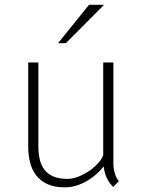

<svg xmlns="http://www.w3.org/2000/svg" viewBox="-20 -781 607 811"><path d="M418 -78.1Q404.3 -60.5 386 -44.4Q367.7 -28.3 346.4 -16.1Q325.2 -3.9 301.8 3.2Q278.3 10.3 253.4 10.3Q209 10.3 179.4 -3.7Q149.9 -17.6 132.1 -41.3Q114.3 -64.9 106.7 -96.2Q99.1 -127.4 99.1 -162.6V-517.1H142.1V-162.6Q142.1 -132.8 147.9 -107.7Q153.8 -82.5 167.7 -64.2Q181.6 -45.9 205.3 -35.6Q229 -25.4 264.6 -25.4Q288.1 -25.4 313 -35.6Q337.9 -45.9 359.4 -61Q380.9 -76.2 396.2 -93.8Q411.6 -111.3 416 -126.5V-517.1H459V-83.5Q459 -79.6 460.2 -71Q461.4 -62.5 464.1 -52.2Q466.8 -42 471.2 -32.2Q475.6 -22.5 482.4 -16.1L458 8.8Q442.9 -6.3 432.4 -26.4Q421.9 -46.4 418 -78.1ZM356 -760.7H419.4L258.3 -598.6H225.1Z"/></svg>

Font: Ufes Sans Thin
Style: Regular
Weight: 100
Designer: Ricardo Esteves & Thais Bronze
Foundry: ProDesignUfes - Ricardo Esteves, Thais Bronze (This is a derivative work, based on Roboto family, by Christian Robertson
Version: Version 2.0